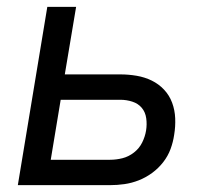

<svg xmlns="http://www.w3.org/2000/svg" viewBox="-20 -540 640 560"><path d="M32 0 118 -520H202L169 -323H331Q355 -323 378.5 -319Q402 -315 422.5 -305Q443 -295 458.5 -278.5Q474 -262 482 -240.5Q490 -219 491 -195Q492 -171 488 -147Q485 -126 477.5 -105.5Q470 -85 456 -67Q442 -49 423.5 -35.5Q405 -22 384.5 -14Q364 -6 343 -3Q322 0 301 0ZM128 -74H301Q319 -74 337 -78.5Q355 -83 370.5 -95Q386 -107 394.5 -124Q403 -141 406 -159Q409 -177 406.5 -195Q404 -213 393.5 -225.5Q383 -238 366 -243.5Q349 -249 331 -249H157Z"/></svg>

Font: Iosevka Aile Oblique
Style: Regular
Weight: 400
Italic angle: -9°
Designer: Belleve Invis
Foundry: Belleve Invis
Version: Version 31.1.0; ttfautohint (v1.8.4)